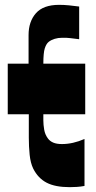

<svg xmlns="http://www.w3.org/2000/svg" viewBox="-20 -763 396 793"><path d="M329 5Q313 8 297.5 9Q282 10 268 10Q208 10 172.5 -8.5Q137 -27 117 -67Q106 -90 102.5 -123.5Q99 -157 99 -194V-291H12V-500H98Q98 -529 98 -559Q98 -589 98 -618Q98 -674 128.5 -708.5Q159 -743 224 -743Q244 -743 264.5 -741Q285 -739 307 -736V-601Q282 -604 270.5 -605.5Q259 -607 253 -607Q247 -607 237 -607Q220 -607 205.5 -602.5Q191 -598 181 -590Q171 -582 165 -563.5Q159 -545 159 -500H332V-291H159Q159 -285 159 -278.5Q159 -272 159 -266Q159 -248 162.5 -227.5Q166 -207 178 -191Q186 -180 200 -174Q214 -168 236 -168Q281 -168 329 -189Z"/></svg>

Font: Ojuju ExtraBold
Style: Regular
Weight: 800
Designer: Chisaokwu Joboson, Mirko Velimirovic
Foundry: Udi Foundry
Version: Version 1.000